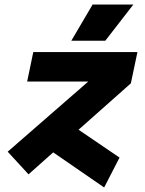

<svg xmlns="http://www.w3.org/2000/svg" viewBox="-20 -770 640 848"><path d="M106 0 14 -100 370 -410H100L127 -540H587L558 -402L327 -197L508 -74L440 58L215 -97ZM295 -590 389 -750H569L445 -590Z"/></svg>

Font: Geist Mono Black
Style: Italic
Weight: 900
Italic angle: -12°
Monospace: yes
Designer: Basement.studio, Andrés Briganti, Mateo Zaragoza
Foundry: Basement.studio, Vercel, Andrés Briganti, Guido Ferreyra, Mateo Zaragoza
Version: Version 1.500; ttfautohint (v1.8.4.7-5d5b)